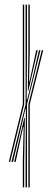

<svg xmlns="http://www.w3.org/2000/svg" viewBox="-20 -820 228 840"><path d="M92 0V-121.5L93.2 -343.2H91.2L59.8 -208L36.8 -111.8H30.2L92 -363.8V-800H98V-593.2L96.8 -384H98.8L123 -481.2L150.5 -600H157L98 -363.2V0ZM79.8 0V-114.8L83.5 -264H81.2L50.2 -119.8L48.8 -111.8H42L86.2 -304.2H88.8L85.8 -114.8V0ZM104.2 0V-363.5L162.8 -600H169L110.2 -363V0ZM18.5 -111.8 79.8 -363.8V-800H85.8V-363.2L24.5 -111.8ZM101.8 -423 104.2 -599V-800H110.2V-597.8L107.2 -464H109.2L137.2 -594.2L138.5 -600H144.8L104 -423Z"/></svg>

Font: Big Shoulders Inline Display Thin ExtraLight
Style: Regular
Weight: 250
Version: Version 2.002